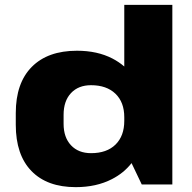

<svg xmlns="http://www.w3.org/2000/svg" viewBox="-20 -760 793 791"><path d="M292 11Q174 11 109.5 -55.5Q45 -122 45 -246V-294Q45 -418 111 -484.5Q177 -551 297 -551Q381 -551 443 -519Q470 -505 492 -486V-740H690V0H564L522 -88Q490 -47 441 -22Q377 11 292 11ZM355 -129Q420 -129 456 -164.5Q492 -200 492 -262V-277Q492 -339 455.5 -374Q419 -409 355 -409Q303 -409 272.5 -376.5Q242 -344 242 -287V-250Q242 -194 272.5 -161.5Q303 -129 355 -129Z"/></svg>

Font: Pathway Extreme 8pt Thin 12pt ExtraBold
Style: Regular
Weight: 800
Version: Version 1.001;gftools[0.9.26]